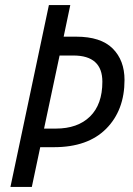

<svg xmlns="http://www.w3.org/2000/svg" viewBox="-20 -734 523 754"><path d="M21 0H105L138 -156H192Q325 -156 397 -228.5Q469 -301 469 -420Q469 -497 422.5 -543.5Q376 -590 279 -590H230L256 -714H172ZM153 -229 214 -516H268Q382 -516 382 -413Q382 -324 333.5 -276.5Q285 -229 199 -229Z"/></svg>

Font: Noto Sans UI SemiCondensed
Style: Italic
Weight: 400
Width: 4
Italic angle: -12°
Designer: Monotype Design Team
Foundry: Monotype Imaging Inc.
Version: Version 1.901